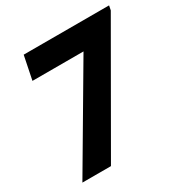

<svg xmlns="http://www.w3.org/2000/svg" viewBox="-166 -853 947 986"><g transform="rotate(-30 307.5 -360.0)"><path d="M383.3 -580.6H80.6L108.9 -719.7H615.2L609.9 -692.9L210.9 0H41.5Z"/></g></svg>

Font: Reddit Sans Chocolate ExBold
Style: Italic
Weight: 800
Italic angle: -11.25°
Designer: Stephen Hutchings
Version: Version 1.013